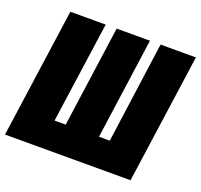

<svg xmlns="http://www.w3.org/2000/svg" viewBox="-131 -833 1016 970"><g transform="rotate(20 376.5 -348.0)"><path d="M763 -696 665 0H-10L88 -696H278L201 -152H261L337 -696H516L440 -152H498L573 -696Z"/></g></svg>

Font: Fira Sans Extra Condensed Black
Style: Italic
Weight: 900
Width: 3
Italic angle: -8°
Designer: Carrois Corporate & Edenspiekermann AG
Foundry: Carrois Corporate GbR & Edenspiekermann AG
Version: Version 4.203